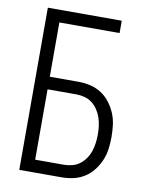

<svg xmlns="http://www.w3.org/2000/svg" viewBox="-83 -796 666 857"><g transform="rotate(10 250.0 -367.5)"><path d="M64 0H256Q283 0 309.5 -6Q336 -12 359 -26.5Q382 -41 399 -63Q416 -85 426.5 -110Q437 -135 440.5 -162Q444 -189 444 -216Q444 -244 440.5 -271Q437 -298 426.5 -323Q416 -348 399 -370Q382 -392 359 -406.5Q336 -421 309.5 -427Q283 -433 256 -433H126V-679H399V-735H64ZM126 -57V-376H256Q275 -376 294 -371Q313 -366 328 -354.5Q343 -343 354 -326.5Q365 -310 371 -292Q377 -274 379.5 -255Q382 -236 382 -216Q382 -197 379.5 -178Q377 -159 371 -140.5Q365 -122 354 -106Q343 -90 328 -78.5Q313 -67 294 -62Q275 -57 256 -57Z"/></g></svg>

Font: Iosevka SS09 Light
Style: Regular
Weight: 300
Monospace: yes
Designer: Belleve Invis
Foundry: Belleve Invis
Version: Version 5.2.1; ttfautohint (v1.8.3)